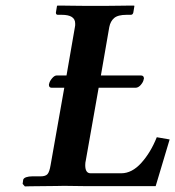

<svg xmlns="http://www.w3.org/2000/svg" viewBox="-20 -666 627 687"><path d="M248 -569Q249 -572 249 -575.5Q249 -579 249 -582Q249 -613 201 -613H187Q180 -613 180 -621L184 -645L186 -646Q186 -646 201.5 -646Q217 -646 239.5 -645.5Q262 -645 285 -645Q308 -645 323 -645Q336 -645 358.5 -645Q381 -645 404 -645.5Q427 -646 443 -646Q459 -646 459 -646L461 -645L457 -621Q455 -613 448 -613H433Q402 -613 388.5 -601.5Q375 -590 371 -569L341 -396H484Q495 -396 495 -385Q495 -383 494 -382Q493 -373 484 -362.5Q475 -352 465 -352H333L287 -92Q286 -88 285.5 -84Q285 -80 285 -75Q285 -46 304 -46H414Q452 -46 485.5 -83Q519 -120 541 -175L587 -167L537 0H286L209 -1Q205 -1 183 -0.5Q161 0 134.5 0Q108 0 88.5 0.5Q69 1 69 1L61 -8L63 -23Q65 -29 74 -32Q83 -35 95 -35H125Q143 -35 150 -43Q157 -51 161 -75L210 -352H165Q155 -352 155 -363Q155 -364 155.5 -365Q156 -366 156 -367Q158 -376 166.5 -386Q175 -396 183 -396H218Z"/></svg>

Font: Libertinus Serif Semibold Italic
Style: Regular
Weight: 600
Italic angle: -11.5°
Designer: Philipp H. Poll, Khaled Hosny
Foundry: Caleb Maclennan
Version: Version 7.051;RELEASE